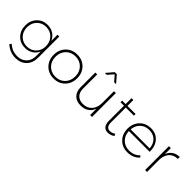

<svg xmlns="http://www.w3.org/2000/svg" viewBox="109 -1756 2968 2968"><g transform="rotate(45 1592.5 -272.0)"><path d="M502 -521H542V-57Q542 58 473.5 126.5Q405 195 290 194Q170 191 79 109L101 78Q179 152 289 155Q386 156 444 98Q502 40 502 -57V-155Q475 -92 419 -56.5Q363 -21 289 -21Q184 -21 116 -91.5Q48 -162 48 -271Q48 -380 116 -451Q184 -522 288 -522Q362 -522 418 -486Q474 -450 502 -387ZM502 -270Q502 -363 443 -423.5Q384 -484 294 -484Q204 -484 145.5 -423.5Q87 -363 87 -270Q87 -177 145.5 -117Q204 -57 294 -57Q384 -57 443 -117.5Q502 -178 502 -270Z M937 -522Q1049 -522 1121.5 -448.5Q1194 -375 1194 -261Q1194 -146 1121.5 -72.5Q1049 1 937 1Q825 1 752.5 -72.5Q680 -146 680 -261Q680 -375 753 -448.5Q826 -522 937 -522ZM937 -482Q843 -482 782 -420Q721 -358 721 -260Q721 -162 782 -100Q843 -38 937 -38Q1032 -38 1092.5 -100Q1153 -162 1153 -260Q1153 -358 1092.5 -420Q1032 -482 937 -482Z M1560 -714 1479 -621H1437L1537 -738H1583L1683 -621H1641ZM1737 -521H1778V0H1737V-139Q1686 -1 1528 1Q1434 1 1381.5 -53Q1329 -107 1329 -203V-521H1370V-211Q1370 -131 1414 -86Q1458 -41 1537 -41Q1631 -43 1684 -103Q1737 -163 1737 -266Z M2216 -70 2232 -36Q2179 1 2123 1Q2067 2 2036 -35Q2005 -72 2005 -144V-472H1929V-508H2005V-637H2045V-508H2222V-472H2045V-149Q2045 -94 2066 -66.5Q2087 -39 2128 -40Q2173 -40 2216 -70Z M2548 -522Q2661 -522 2726.5 -446.5Q2792 -371 2790 -249H2335Q2339 -154 2399 -95.5Q2459 -37 2550 -37Q2660 -37 2726 -109L2750 -82Q2673 1 2548 1Q2437 1 2365.5 -72.5Q2294 -146 2294 -260Q2294 -375 2366 -448.5Q2438 -522 2548 -522ZM2336 -286H2752Q2746 -376 2691 -430Q2636 -484 2548 -484Q2460 -484 2402 -429.5Q2344 -375 2336 -286Z M2981 -390Q3032 -519 3175 -522V-479Q3090 -479 3039 -426.5Q2988 -374 2981 -282V0H2939V-521H2981Z"/></g></svg>

Font: Montserrat Ultra Light
Style: Regular
Weight: 200
Designer: Julieta Ulanovsky
Foundry: Julieta Ulanovsky
Version: Version 3.100;PS 003.100;hotconv 1.0.88;makeotf.lib2.5.64775